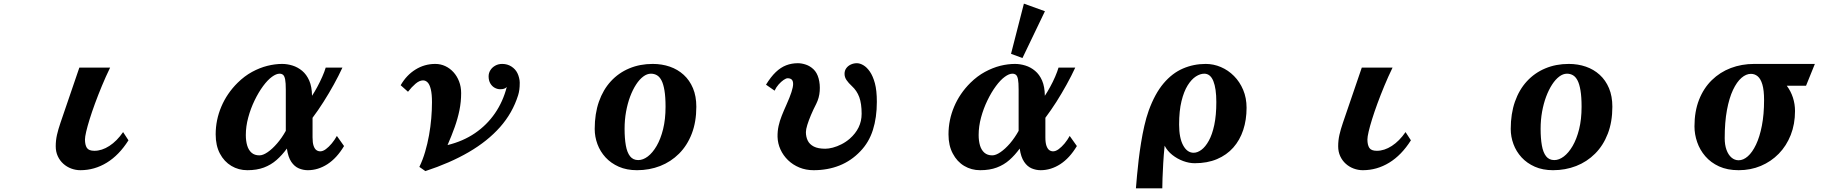

<svg xmlns="http://www.w3.org/2000/svg" viewBox="-20 -909 10040 1048"><path d="M581.1 -540Q557.1 -490.7 536.4 -440.7Q515.6 -390.6 498.5 -344Q481.4 -297.4 469.2 -258.1Q457 -218.8 450.4 -190.2Q443.8 -161.6 443.8 -147.9Q443.8 -118.2 454.1 -102.1Q464.4 -85.9 495.1 -85.9Q536.1 -85.9 577.1 -112.5Q618.2 -139.2 651.9 -188L681.2 -143.1Q629.9 -62 562.7 -21Q495.6 20 418.9 20Q393.1 20 368.9 11Q344.7 2 325.7 -15.1Q306.6 -32.2 295.4 -56.4Q284.2 -80.6 284.2 -110.8Q284.2 -142.6 291 -172.9Q297.9 -203.1 310.1 -238.8L413.1 -540Z M1520 -560.1Q1547.9 -560.1 1576.4 -551.3Q1605 -542.5 1629.2 -522.5Q1653.3 -502.4 1668 -469Q1682.6 -435.5 1683.1 -386.2Q1696.8 -406.7 1711.7 -434.3Q1726.6 -461.9 1739 -490Q1751.5 -518.1 1757.8 -540H1849.1Q1828.6 -495.6 1802 -447.5Q1775.4 -399.4 1745.8 -352.8Q1716.3 -306.2 1686 -266.1V-159.2Q1686 -129.9 1691.7 -113.3Q1697.3 -96.7 1706.8 -89.8Q1716.3 -83 1728 -83Q1742.7 -83 1758.8 -95Q1774.9 -106.9 1790.8 -126Q1806.6 -145 1818.8 -167L1857.9 -111.8Q1818.4 -45.9 1767.3 -12.9Q1716.3 20 1660.2 20Q1634.8 20 1611.1 10Q1587.4 0 1570.1 -25.4Q1552.7 -50.8 1545.9 -98.1Q1520 -62.5 1489.7 -35.9Q1459.5 -9.3 1420.7 5.4Q1381.8 20 1330.1 20Q1282.2 20 1242.9 -3.4Q1203.6 -26.9 1180.4 -70.6Q1157.2 -114.3 1157.2 -175.8Q1157.2 -253.9 1188 -326.7Q1218.8 -399.4 1276.9 -457Q1314.5 -494.1 1356 -516.6Q1397.5 -539.1 1439.2 -549.6Q1481 -560.1 1520 -560.1ZM1505.9 -506.8Q1487.8 -506.8 1464.4 -489.7Q1440.9 -472.7 1416 -439Q1391.1 -405.3 1369.6 -360.8Q1348.1 -316.4 1335 -267.8Q1321.8 -219.2 1321.8 -171.9Q1321.8 -139.6 1329.3 -114.5Q1336.9 -89.4 1353.3 -75.2Q1369.6 -61 1396 -61Q1415.5 -61 1440.9 -78.4Q1466.3 -95.7 1492.4 -126Q1518.6 -156.2 1540 -194.8V-419.9Q1540 -457 1536.4 -475.6Q1532.7 -494.1 1525.1 -500.5Q1517.6 -506.8 1505.9 -506.8Z M2356 -560.1Q2384.8 -560.1 2410.2 -548.3Q2435.5 -536.6 2455.1 -515.1Q2474.6 -493.7 2485.8 -464.6Q2497.1 -435.5 2497.1 -400.9Q2497.1 -353 2487.8 -307.4Q2478.5 -261.7 2461.9 -215.1Q2445.3 -168.5 2422.9 -117.2Q2507.3 -137.7 2572.5 -182.1Q2637.7 -226.6 2681.6 -290.5Q2725.6 -354.5 2746.1 -434.1Q2739.3 -427.2 2731 -424.6Q2722.7 -421.9 2710 -421.9Q2694.8 -421.9 2680.2 -429.9Q2665.5 -438 2656.2 -453.9Q2647 -469.7 2647 -492.2Q2647 -510.3 2656.5 -525.6Q2666 -541 2682.9 -550.5Q2699.7 -560.1 2721.2 -560.1Q2749.5 -560.1 2771.5 -545.9Q2793.5 -531.7 2804.2 -509.8Q2809.6 -499 2813.2 -484.6Q2816.9 -470.2 2816.9 -458Q2816.9 -435.5 2814.7 -419.4Q2812.5 -403.3 2808.1 -389.2Q2777.8 -292.5 2709.5 -215.3Q2641.1 -138.2 2538.6 -78.6Q2436 -19 2301.8 24.9L2269 2Q2287.6 -36.1 2300.5 -80.3Q2313.5 -124.5 2321.8 -170.9Q2330.1 -217.3 2334 -263.2Q2337.9 -309.1 2337.9 -351.1Q2337.9 -395.5 2331.5 -421.6Q2325.2 -447.8 2314.2 -459Q2303.2 -470.2 2289.1 -470.2Q2269.5 -470.2 2248 -451.9Q2226.6 -433.6 2207 -408.2L2167 -443.8Q2198.7 -499 2248 -529.5Q2297.4 -560.1 2356 -560.1Z M3543 -560.1Q3592.8 -560.1 3636 -545.2Q3679.2 -530.3 3711.7 -500.7Q3744.1 -471.2 3762.5 -427.5Q3780.8 -383.8 3780.8 -326.2Q3780.8 -243.7 3755.9 -179.2Q3731 -114.7 3686.5 -70.3Q3642.1 -25.9 3583.3 -2.9Q3524.4 20 3457 20Q3400.9 20 3357.7 1Q3314.5 -18.1 3285.2 -50Q3255.9 -82 3241 -122.3Q3226.1 -162.6 3226.1 -205.1Q3226.1 -288.1 3249 -353.8Q3272 -419.4 3314.2 -465.3Q3356.4 -511.2 3414.6 -535.6Q3472.7 -560.1 3543 -560.1ZM3533.2 -506.8Q3511.7 -506.8 3491 -491.2Q3470.2 -475.6 3451.9 -447.5Q3433.6 -419.4 3419.4 -381.6Q3405.3 -343.8 3397.2 -299.1Q3389.2 -254.4 3389.2 -206.1Q3389.2 -153.8 3396 -115.2Q3402.8 -76.7 3419.2 -55.9Q3435.5 -35.2 3463.9 -35.2Q3489.7 -35.2 3515.9 -54.9Q3542 -74.7 3564 -112.3Q3585.9 -149.9 3599.4 -203.9Q3612.8 -257.8 3612.8 -326.2Q3612.8 -379.9 3606.9 -415Q3601.1 -450.2 3590.6 -470.2Q3580.1 -490.2 3565.4 -498.5Q3550.8 -506.8 3533.2 -506.8Z M4335 -564Q4355.5 -564 4378.4 -556.4Q4401.4 -548.8 4420.4 -530.8Q4439.5 -512.7 4448.2 -481Q4457 -448.7 4454.3 -411.9Q4451.7 -375 4435.1 -341.8Q4419.4 -311.5 4406.7 -281.5Q4394 -251.5 4386.5 -227.1Q4378.9 -202.6 4378.9 -188Q4378.9 -162.1 4388.9 -141.6Q4398.9 -121.1 4422.1 -109.1Q4445.3 -97.2 4484.9 -97.2Q4502.9 -97.2 4526.1 -103.3Q4549.3 -109.4 4573.2 -121.6Q4597.2 -133.8 4618.2 -151.9Q4649.9 -179.7 4666.5 -213.6Q4683.1 -247.6 4683.1 -288.1Q4683.1 -343.3 4670.2 -378.7Q4657.2 -414.1 4629.9 -439Q4611.3 -456.1 4600.6 -471.9Q4589.8 -487.8 4589.8 -505.9Q4589.8 -523.9 4599.4 -536.9Q4608.9 -549.8 4624.3 -556.9Q4639.6 -564 4657.2 -564Q4673.8 -564 4692.6 -553Q4711.4 -542 4728 -518.1Q4744.6 -494.1 4755.4 -454.8Q4766.1 -415.5 4766.1 -353Q4766.1 -267.6 4744.6 -199.7Q4723.1 -131.8 4675.8 -83Q4626.5 -31.2 4562.3 -5.6Q4498 20 4420.9 20Q4378.9 20 4343.3 5.4Q4307.6 -9.3 4281.2 -34.9Q4254.9 -60.5 4240 -93.3Q4225.1 -126 4224.1 -162.1Q4223.6 -193.4 4229.7 -221.2Q4235.8 -249 4247.1 -277.3Q4258.3 -305.7 4272.9 -337.9Q4309.1 -418.5 4309.1 -450.2Q4309.1 -467.3 4301.5 -474.6Q4293.9 -481.9 4278.8 -481.9Q4271 -481.9 4257.3 -472.7Q4243.7 -463.4 4230 -448Q4216.3 -432.6 4208 -414.1L4161.1 -446.8Q4187.5 -489.7 4214.4 -515.4Q4241.2 -541 4271 -552.5Q4300.8 -564 4335 -564Z M5683.6 -847.7 5561 -592.3 5498.5 -615.2 5568.8 -889.2ZM5520 -560.1Q5547.9 -560.1 5576.7 -551.3Q5605.5 -542.5 5629.4 -522.5Q5653.8 -502.4 5668.2 -469Q5682.6 -435.5 5683.1 -386.2Q5696.8 -406.7 5711.9 -434.3Q5727.1 -461.9 5739.3 -490.2Q5745.6 -504.4 5750 -516.8Q5754.4 -529.3 5757.8 -540H5849.1Q5828.6 -495.6 5802 -447.5Q5775.4 -399.4 5746.1 -353Q5717.3 -308.1 5686 -266.1V-159.2Q5686 -129.9 5691.9 -113.3Q5697.8 -96.7 5707 -89.8Q5716.8 -83 5728 -83Q5742.7 -83 5758.8 -95Q5774.9 -106.9 5791 -126Q5806.6 -145 5818.8 -167L5857.9 -111.8Q5818.4 -45.9 5767.3 -12.9Q5716.3 20 5660.2 20Q5634.8 20 5611.1 10Q5587.4 0 5570.3 -25.4Q5552.2 -51.8 5545.9 -98.1Q5520 -62.5 5490 -35.9Q5460 -9.3 5420.9 5.4Q5382.3 20 5330.1 20Q5282.2 20 5242.9 -3.4Q5203.6 -26.9 5180.7 -70.8Q5157.2 -114.3 5157.2 -175.8Q5157.2 -253.9 5188 -326.7Q5218.8 -399.4 5276.9 -457Q5314.5 -494.1 5356.2 -516.6Q5397.9 -539.1 5439.5 -549.8Q5481.4 -560.1 5520 -560.1ZM5505.9 -506.8Q5487.8 -506.8 5464.4 -489.7Q5440.9 -472.7 5416 -439Q5391.1 -405.3 5369.6 -360.8Q5348.1 -316.4 5335 -268.1Q5321.8 -219.2 5321.8 -171.9Q5321.8 -139.6 5329.3 -114.5Q5336.9 -89.4 5353.5 -75.2Q5370.1 -61 5396 -61Q5415.5 -61 5440.9 -78.4Q5466.3 -95.7 5492.7 -126Q5519.5 -157.7 5540 -194.8V-419.9Q5540 -458.5 5536.6 -475.6Q5533.2 -494.1 5525.4 -500.5Q5517.6 -506.8 5505.9 -506.8Z M6561 -560.1Q6604 -560.1 6644 -543Q6684.1 -525.9 6715.6 -494.1Q6747.1 -462.4 6765.6 -418.5Q6784.2 -374.5 6784.2 -320.8Q6784.2 -254.9 6765.9 -199.5Q6747.6 -144 6711.7 -103.5Q6675.8 -63 6622.8 -40.5Q6569.8 -18.1 6501 -18.1Q6470.7 -18.1 6438.2 -30Q6405.8 -42 6378.7 -63.5Q6351.6 -85 6336.9 -113.8Q6332 -64.5 6329.3 -18.3Q6326.7 27.8 6325.4 64Q6324.2 100.1 6324.2 119.1H6180.2Q6182.6 88.4 6186.3 48.1Q6189.9 7.8 6195.3 -37.4Q6200.7 -82.5 6208.3 -129.6Q6215.8 -176.8 6226.1 -221.7Q6236.3 -266.6 6250 -305.2Q6283.7 -397.9 6331.1 -453.9Q6378.4 -509.8 6436.8 -534.9Q6495.1 -560.1 6561 -560.1ZM6553.2 -506.8Q6531.2 -506.8 6507.3 -491.5Q6483.4 -476.1 6462.6 -442.9Q6441.9 -409.7 6429 -356.9Q6416 -304.2 6416 -229Q6416 -156.2 6438 -115.7Q6460 -75.2 6495.1 -75.2Q6516.1 -75.2 6537.8 -91.3Q6559.6 -107.4 6578.1 -140.9Q6596.7 -174.3 6607.9 -226.8Q6619.1 -279.3 6619.1 -352.1Q6619.1 -426.3 6602.8 -466.6Q6586.4 -506.8 6553.2 -506.8Z M7581.1 -540Q7557.1 -490.7 7536.4 -440.7Q7515.6 -390.6 7498.5 -344Q7481.4 -297.4 7469.2 -258.1Q7457 -218.8 7450.4 -190.2Q7443.8 -161.6 7443.8 -147.9Q7443.8 -118.2 7454.1 -102.1Q7464.4 -85.9 7495.1 -85.9Q7536.1 -85.9 7577.1 -112.5Q7618.2 -139.2 7651.9 -188L7681.2 -143.1Q7629.9 -62 7562.7 -21Q7495.6 20 7418.9 20Q7393.1 20 7368.9 11Q7344.7 2 7325.7 -15.1Q7306.6 -32.2 7295.4 -56.4Q7284.2 -80.6 7284.2 -110.8Q7284.2 -142.6 7291 -172.9Q7297.9 -203.1 7310.1 -238.8L7413.1 -540Z M8543 -560.1Q8592.8 -560.1 8636 -545.2Q8679.2 -530.3 8711.7 -500.7Q8744.1 -471.2 8762.5 -427.5Q8780.8 -383.8 8780.8 -326.2Q8780.8 -243.7 8755.9 -179.2Q8731 -114.7 8686.5 -70.3Q8642.1 -25.9 8583.3 -2.9Q8524.4 20 8457 20Q8400.9 20 8357.7 1Q8314.5 -18.1 8285.2 -50Q8255.9 -82 8241 -122.3Q8226.1 -162.6 8226.1 -205.1Q8226.1 -288.1 8249 -353.8Q8272 -419.4 8314.2 -465.3Q8356.4 -511.2 8414.6 -535.6Q8472.7 -560.1 8543 -560.1ZM8533.2 -506.8Q8511.7 -506.8 8491 -491.2Q8470.2 -475.6 8451.9 -447.5Q8433.6 -419.4 8419.4 -381.6Q8405.3 -343.8 8397.2 -299.1Q8389.2 -254.4 8389.2 -206.1Q8389.2 -153.8 8396 -115.2Q8402.8 -76.7 8419.2 -55.9Q8435.5 -35.2 8463.9 -35.2Q8489.7 -35.2 8515.9 -54.9Q8542 -74.7 8564 -112.3Q8585.9 -149.9 8599.4 -203.9Q8612.8 -257.8 8612.8 -326.2Q8612.8 -379.9 8606.9 -415Q8601.1 -450.2 8590.6 -470.2Q8580.1 -490.2 8565.4 -498.5Q8550.8 -506.8 8533.2 -506.8Z M9555.2 -560.1H9886.2L9837.9 -440.9H9732.9Q9754.9 -411.6 9766.4 -376.2Q9777.8 -340.8 9777.8 -303.2Q9777.8 -231.4 9754.4 -172.1Q9731 -112.8 9689 -69.8Q9647 -26.9 9591.1 -3.4Q9535.2 20 9470.2 20Q9408.7 20 9363.3 -0.7Q9317.9 -21.5 9288.1 -56.2Q9258.3 -90.8 9243.7 -133.3Q9229 -175.8 9229 -219.2Q9229 -300.8 9253.9 -364.3Q9278.8 -427.7 9323.5 -471.4Q9368.2 -515.1 9427.2 -537.6Q9486.3 -560.1 9555.2 -560.1ZM9537.1 -505.9Q9510.7 -505.9 9485.4 -483.9Q9460 -461.9 9439.2 -418Q9418.5 -374 9406.2 -308.1Q9394 -242.2 9394 -154.8Q9394 -118.2 9403.8 -91.1Q9413.6 -64 9430.9 -49.1Q9448.2 -34.2 9470.2 -34.2Q9495.6 -34.2 9520.3 -55.9Q9544.9 -77.6 9564.9 -119.6Q9585 -161.6 9596.9 -222.9Q9608.9 -284.2 9608.9 -362.8Q9608.9 -416.5 9599.6 -447.8Q9590.3 -479 9574.2 -492.4Q9558.1 -505.9 9537.1 -505.9Z"/></svg>

Font: BIZ UDMincho
Style: Bold
Weight: 700
Monospace: yes
Designer: TypeBank Co., Ltd.
Foundry: Morisawa Inc.
Version: Version 1.06